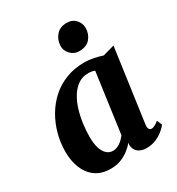

<svg xmlns="http://www.w3.org/2000/svg" viewBox="-191 -916 960 1044"><g transform="rotate(-30 289.5 -394.0)"><path d="M481 -105Q478.5 -84.5 484 -76.2Q489.5 -68 500 -68Q507.5 -68 518 -73Q528.5 -78 545 -91L558.5 -59Q552.5 -50 534.2 -33.5Q516 -17 487.5 -3.5Q459 10 423 10Q391.5 10 371.2 -5.5Q351 -21 349 -51L350.5 -65.5Q335.5 -46.5 313.2 -29.2Q291 -12 262.8 -1Q234.5 10 199 10Q141.5 10 103.8 -17.2Q66 -44.5 47.8 -90.5Q29.5 -136.5 29.5 -192.5Q29.5 -248.5 43.8 -302.2Q58 -356 85.5 -403.2Q113 -450.5 153.2 -486.8Q193.5 -523 245.8 -543.2Q298 -563.5 361 -563.5Q389 -563.5 420 -557Q451 -550.5 472.5 -543L545 -563.5ZM390.5 -494.5Q381.5 -498.5 371.2 -500.2Q361 -502 350 -502Q314 -502 286.8 -483.5Q259.5 -465 239.8 -433.5Q220 -402 207.8 -362.2Q195.5 -322.5 189.8 -279.8Q184 -237 184 -196.5Q184 -155.5 193.2 -126.8Q202.5 -98 219 -83.2Q235.5 -68.5 257.5 -68.5Q270 -68.5 281.2 -72.8Q292.5 -77 302.8 -84Q313 -91 322 -100.2Q331 -109.5 338.5 -119ZM368.5 -629.5Q337.5 -629.5 315.2 -653Q293 -676.5 294.5 -706.5Q296.5 -744.5 320 -771Q343.5 -797.5 385 -797.5Q421 -797.5 441.5 -774.5Q462 -751.5 462 -723Q461.5 -684 438.5 -656.8Q415.5 -629.5 368.5 -629.5Z"/></g></svg>

Font: Merriweather 28pt ExtraBold
Style: Italic
Weight: 800
Italic angle: -7.8°
Version: Version 2.101